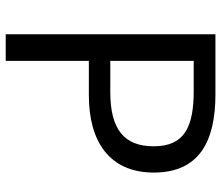

<svg xmlns="http://www.w3.org/2000/svg" viewBox="-71 -703 774 672"><g transform="rotate(90 316.0 -367.0)"><path d="M100 0H193V-291H314C475 -291 584 -363 584 -518C584 -678 474 -734 310 -734H100ZM193 -366V-658H298C427 -658 492 -624 492 -518C492 -413 431 -366 302 -366Z"/></g></svg>

Font: Noto Sans JP
Style: Regular
Weight: 400
Designer: Ryoko NISHIZUKA  (kana, bopomofo & ideographs); Paul D. Hunt (Latin, Greek & Cyrillic); Sandoll Communications , Soo-you
Foundry: Adobe
Version: Version 2.002;hotconv 1.0.116;makeotfexe 2.5.65601